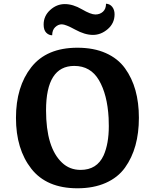

<svg xmlns="http://www.w3.org/2000/svg" viewBox="-20 -1003 834 1034"><path d="M551 -983Q572 -982 584.5 -966Q597 -950 597 -926Q597 -878 560.5 -846.5Q524 -815 480.5 -815Q437 -815 385 -843.5Q333 -872 313 -872Q293 -872 277 -856.5Q261 -841 261 -813Q243 -813 229 -827Q215 -841 215 -871Q215 -917 250 -949Q285 -981 329 -981Q373 -981 421 -953Q469 -925 493.5 -925Q518 -925 534.5 -940Q551 -955 551 -983ZM414 -88Q502 -88 538 -166Q566 -229 566 -324Q566 -345 565 -368Q558 -494 513 -571Q468 -648 380 -648Q228 -648 228 -409Q228 -208 314 -127Q355 -88 414 -88ZM397 11Q231 11 148.5 -94.5Q66 -200 66 -368Q66 -536 148.5 -641Q231 -746 397 -746Q485 -746 550 -717Q615 -688 653 -635.5Q691 -583 709.5 -516.5Q728 -450 728 -368.5Q728 -287 709.5 -220Q691 -153 653 -100Q615 -47 549.5 -18Q484 11 397 11Z"/></svg>

Font: Laila
Style: Bold
Weight: 700
Designer: Hitesh Malaviya
Foundry: Indian Type Foundry
Version: Version 1.302;PS 1.0;hotconv 1.0.78;makeotf.lib2.5.61930; tt